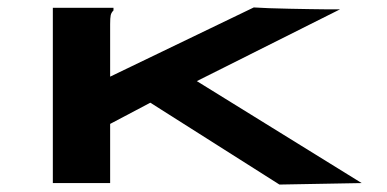

<svg xmlns="http://www.w3.org/2000/svg" viewBox="-20 -492 1040 516"><path d="M384 -216 276 -159V0H122V-471H285V-464Q279 -458 277.5 -451Q276 -444 276 -427V-286L662 -472Q677 -471 703 -470Q729 -469 758.5 -468.5Q788 -468 813 -467.5Q838 -467 851 -467H894L509 -274L952 0L731 4Z"/></svg>

Font: Inconsolata UltraExpanded Black
Style: Regular
Weight: 900
Width: 9
Monospace: yes
Designer: Raph Levien, Cyreal, Brenton Simpson
Foundry: Raph Levien, Cyreal, Google
Version: Version 3.001; ttfautohint (v1.8.2.53-6de2)